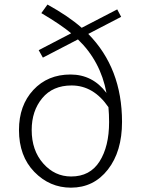

<svg xmlns="http://www.w3.org/2000/svg" viewBox="-20 -823 635 855"><path d="M296.9 -37.1Q380.9 -37.1 423.3 -104Q465.8 -170.9 465.8 -279.3Q465.8 -313.5 462.9 -345.7Q396.5 -442.4 298.8 -442.4Q214.8 -442.4 168 -385.7Q121.1 -329.1 121.1 -244.1Q121.1 -153.3 172.4 -95.2Q223.6 -37.1 296.9 -37.1ZM519.5 -748 373 -671.9Q523.4 -519.5 523.4 -280.3Q523.4 -148.4 460.4 -67.9Q397.5 12.7 295.9 12.7Q201.2 12.7 132.8 -57.6Q64.5 -127.9 64.5 -244.1Q64.5 -353.5 128.4 -422.4Q192.4 -491.2 293.9 -491.2Q392.6 -491.2 454.1 -409.2Q427.7 -550.8 327.1 -647.5L170.9 -566.4L152.3 -599.6L296.9 -674.8Q250 -713.9 164.1 -764.6L191.4 -802.7Q285.2 -751 343.8 -699.2L502 -781.2Z"/></svg>

Font: Gen Shin Gothic Light
Style: Regular
Weight: 200
Designer: [Source Han Sans]
Ryoko NISHIZUKA  (kana & ideographs); Paul D. Hunt (Latin, Greek & Cyrillic); Wenlong ZHANG  (bopomofo
Version: Version 1.002.20150607